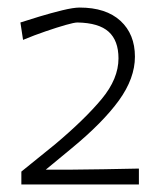

<svg xmlns="http://www.w3.org/2000/svg" viewBox="-20 -790 433 508"><path d="M36.5 -302V-336Q57.5 -353 80 -371.2Q102.5 -389.5 125.5 -408Q204 -474 248.8 -527.8Q293.5 -581.5 293.5 -635.5Q293.5 -682.5 267.5 -706Q241.5 -729.5 185 -730.5Q176.5 -730.5 153.8 -724Q131 -717.5 101 -707.2Q71 -697 41 -684.5L34 -730.5Q53.5 -737 84.2 -746.2Q115 -755.5 144.8 -762.8Q174.5 -770 190.5 -770Q260.5 -770 298.8 -734.8Q337 -699.5 337 -640Q337 -583 294.8 -524.5Q252.5 -466 170 -398L101 -341H159Q206 -341.5 253.5 -342.2Q301 -343 347.5 -344V-302Z"/></svg>

Font: Commissioner Loud ExtraLight
Style: Regular
Weight: 200
Designer: Kostas Bartsokas
Foundry: Kostas Bartsokas
Version: Version 1.000; ttfautohint (v1.8.3)